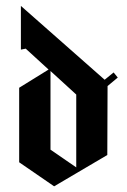

<svg xmlns="http://www.w3.org/2000/svg" viewBox="-20 -632 436 659"><path d="M153.3 -388.3V-118.3L241.7 -57.5V-307.5ZM146.7 -393.3 68.3 -465 51.7 -461.7V-611.7L339.2 -358.3L370 -383.3L384.2 -365.8L349.2 -336.7L348.3 -100L165.8 7.5L45.8 -75V-330.8Z"/></svg>

Font: Chomsky
Style: Regular
Weight: 400
Version: Version 2.3